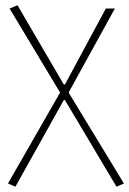

<svg xmlns="http://www.w3.org/2000/svg" viewBox="-20 -510 486 722"><path d="M38 192 10 180 206 -162 16 -478 46 -490 220 -192H224L378 -478H412L238 -162L446 180L418 192L224 -134H220Z"/></svg>

Font: Source Sans Variable
Style: Regular
Weight: 200
Designer: Paul D. Hunt
Foundry: Adobe Systems Incorporated
Version: Version 3.006;hotconv 1.0.111;makeotfexe 2.5.65597